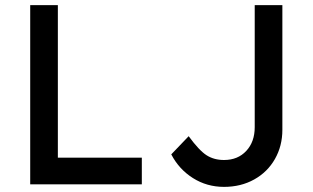

<svg xmlns="http://www.w3.org/2000/svg" viewBox="-20 -720 1221 750"><path d="M98 -700H206V-104H534V0H98ZM649 -117 717 -188Q758 -132 787 -113.5Q816 -95 855 -95Q909 -95 942 -130.5Q975 -166 975 -223V-700H1083V-213Q1083 -150 1054 -99Q1025 -48 973 -19Q921 10 855 10Q788 10 733.5 -24.5Q679 -59 649 -117Z"/></svg>

Font: Easer Grotesk Variable
Style: Regular
Weight: 400
Designer: Boardeaser, Bonnie Shaver-Troup, Thomas Jockin
Foundry: Lexend
Version: Version 1.001;Glyphs 3.1.2 (3151)